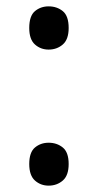

<svg xmlns="http://www.w3.org/2000/svg" viewBox="-20 -570 308 604"><path d="M72 -482Q72 -520 90 -535Q108 -550 133 -550Q159 -550 177.5 -535Q196 -520 196 -482Q196 -446 177.5 -430Q159 -414 133 -414Q108 -414 90 -430Q72 -446 72 -482ZM72 -54Q72 -91 90 -106Q108 -121 133 -121Q159 -121 177.5 -106Q196 -91 196 -54Q196 -18 177.5 -2Q159 14 133 14Q108 14 90 -2Q72 -18 72 -54Z"/></svg>

Font: Noto Sans Kharoshthi
Style: Regular
Weight: 400
Designer: Monotype Design Team
Foundry: Monotype Imaging Inc.
Version: Version 2.004; ttfautohint (v1.8.4.7-5d5b)